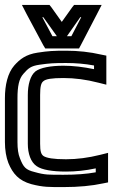

<svg xmlns="http://www.w3.org/2000/svg" viewBox="-22 -725 459 780"><path d="M417 -4V-72V-104L385 -96C337 -84 291 -78 246 -78C195 -78 168 -83 155 -91C145 -98 141 -110 141 -141V-339C141 -374 145 -388 154 -395C164 -404 188 -408 236 -408C281 -408 328 -402 378 -389L410 -381V-413V-479V-499L390 -503C343 -514 294 -519 247 -519C195 -519 175 -518 130 -511C84 -504 59 -485 36 -459C9 -428 -2 -379 -2 -326V-148C-2 -116 3 -86 12 -63C30 -19 55 9 105 23C155 36 178 35 237 35C297 35 351 30 397 20L417 16V-4ZM367 -25C329 -18 286 -15 237 -15C177 -15 161 -14 119 -26C82 -35 73 -46 59 -82C52 -99 49 -120 49 -148V-326C49 -374 55 -405 73 -425C93 -448 104 -457 138 -462C180 -468 196 -469 247 -469C285 -469 322 -466 360 -459V-444C317 -453 275 -458 236 -458C183 -458 142 -450 122 -435C101 -418 91 -381 91 -339V-141C91 -101 103 -66 127 -50C148 -35 191 -28 246 -28C285 -28 325 -32 367 -41V-25ZM177 -528H284H299L306 -541L372 -668L391 -705H350H292H279L271 -695L229 -636L187 -695L179 -705H167H109H67L86 -668L154 -541L162 -528H177ZM250 -578 304 -655H308L268 -578H250ZM191 -578 150 -655H154L209 -578H191Z"/></svg>

Font: Gamestation DisplayOutline
Style: Regular
Weight: 400
Designer: Jonas Hecksher
Foundry: Jonas Hecksher, Playtypeª, e-types AS
Version: Version 1.003